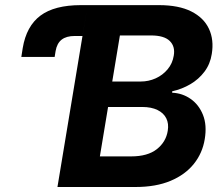

<svg xmlns="http://www.w3.org/2000/svg" viewBox="-20 -748 891 768"><path d="M65.3 -520.2 70.9 -555.8Q85.5 -643.4 141.7 -685.5Q197.8 -727.5 303.7 -727.5H330.4L309.9 -604.1H279.2Q245.4 -604.1 226.6 -589.4Q207.7 -574.7 202.4 -543.8L198.6 -520.2ZM209.8 0 330.4 -727.5H615.3Q695.2 -727.5 745.2 -702.2Q795.2 -677 815.8 -632.8Q836.4 -588.7 827.1 -532.1Q820.8 -491.6 797.8 -461.2Q774.9 -430.8 741.4 -411.2Q707.9 -391.5 668.7 -382.8V-377.1Q709.5 -375.4 742.5 -352.4Q775.5 -329.4 791.9 -288.5Q808.3 -247.6 799 -191.6Q790 -135.8 755.5 -92.6Q720.9 -49.3 662.4 -24.7Q603.8 0 521.8 0ZM379.5 -122.4H504.2Q570.6 -122.4 607.3 -151.3Q643.9 -180.2 651 -224.8Q655.8 -253.6 645 -274.9Q634.3 -296.2 609.8 -308.1Q585.4 -320.1 548.6 -320.1H412.3ZM429 -421.9H542.6Q574.4 -421.9 602.6 -434.6Q630.8 -447.3 650.4 -470.7Q670.1 -494.1 675.1 -525.7Q681.4 -562.2 658.9 -584.2Q636.5 -606.2 583.9 -606.2H459.6Z"/></svg>

Font: Adwaita Sans
Style: Italic
Weight: 400
Italic angle: -9.39999°
Designer: Rasmus Andersson
Foundry: rsms
Version: Version 4.001;git-9221beed3